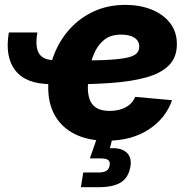

<svg xmlns="http://www.w3.org/2000/svg" viewBox="-20 -571 783 795"><path d="M190.9 -222.7Q87.9 -222.7 43.7 -279.1Q-0.5 -335.4 16.6 -436.5H134.8Q124.5 -377.9 141.4 -349.9Q158.2 -321.8 207.5 -321.8ZM421.4 11.7Q346.2 11.7 291.3 -15.1Q236.3 -42 207.3 -93Q178.2 -144 179.7 -215.8Q180.2 -283.2 203.4 -343.8Q226.6 -404.3 268.8 -450.9Q311 -497.6 369.4 -524.2Q427.7 -550.8 499 -550.8Q559.1 -550.8 607.4 -531.5Q655.8 -512.2 684.1 -475.8Q712.4 -439.5 712.4 -387.7Q712.4 -334.5 680.2 -301.3Q647.9 -268.1 586.4 -250.7Q524.9 -233.4 437 -227.3Q349.1 -221.2 237.8 -221.2L254.4 -319.8Q349.6 -319.8 409.2 -322.3Q468.8 -324.7 500.7 -331.1Q532.7 -337.4 544.7 -348.9Q556.6 -360.4 556.6 -377.9Q556.6 -401.4 536.9 -414.6Q517.1 -427.7 481.4 -427.7Q437 -427.7 409.9 -404.8Q382.8 -381.8 368.7 -347.2Q354.5 -312.5 349.4 -275.9Q344.2 -239.3 343.8 -211.9Q343.3 -183.1 350.8 -160.4Q358.4 -137.7 378.4 -124.8Q398.4 -111.8 434.6 -111.8Q472.7 -111.8 500.7 -127Q528.8 -142.1 539.6 -169.9L692.4 -156.2Q666.5 -81.1 595.5 -34.7Q524.4 11.7 421.4 11.7ZM314.9 204.1 324.7 143.1H388.2Q410.2 143.1 420.9 136Q431.6 128.9 434.1 113.8Q436.5 98.6 428.2 91.8Q419.9 85 397.9 85H352.1L388.7 -20.5H449.2L445.8 0L435.1 43Q481 39.6 503.7 60.1Q526.4 80.6 520 118.7Q512.2 164.1 480.7 184.1Q449.2 204.1 387.7 204.1Z"/></svg>

Font: Inter 16pt ExtraBold
Style: Italic
Weight: 800
Italic angle: -9.3988°
Version: Version 4.001;git-66647c0bb